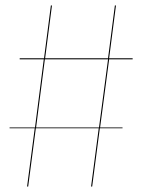

<svg xmlns="http://www.w3.org/2000/svg" viewBox="-20 -682 520 702"><path d="M379 -465 346 -216H428V-213H345L317 0H313L341 -213H111L83 0H79L107 -213H15V-216H108L140 -465H52V-469H141L166 -662H170L145 -469H375L400 -662H404L379 -469H465V-465ZM342 -216 375 -465H144L112 -216Z"/></svg>

Font: FiraGO Four
Style: Regular
Weight: 100
Designer: bBox Type
Foundry: bBox Type GmbH
Version: Version 1.001